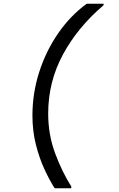

<svg xmlns="http://www.w3.org/2000/svg" viewBox="-20 -831 640 1036"><path d="M275 185Q247 141 219.5 81.5Q192 22 173.5 -51.5Q155 -125 155 -208Q155 -328 191.5 -442Q228 -556 294 -651.5Q360 -747 448 -811H540L538 -802Q400 -685 320 -537.5Q240 -390 240 -218Q240 -105 277 -5Q314 95 365 176L364 185Z"/></svg>

Font: DM Mono
Style: Italic
Weight: 400
Italic angle: -10°
Designer: Colophon Foundry
Foundry: Colophon Foundry
Version: Version 1.000; ttfautohint (v1.8.2.53-6de2)